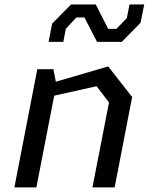

<svg xmlns="http://www.w3.org/2000/svg" viewBox="-20 -814 660 834"><path d="M381.5 0H478L554 -392.5L450 -525.5L222.5 -459L212 -513.5H142L42.5 0H138L215.5 -398.5L399.5 -439.5L453.5 -369ZM191 -632H255L266 -689L311.5 -738H347L401.5 -632H509L590.5 -715L606.5 -794.5H542.5L531 -735.5L485.5 -688.5H450L396 -794.5H288.5L206.5 -711.5Z"/></svg>

Font: Monaspace Krypton
Style: Italic
Weight: 400
Italic angle: -11°
Designer: Riley Cran & the Lettermatic Team
Foundry: Lettermatic
Version: Version 1.101 (Monaspace Krypton)